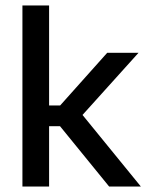

<svg xmlns="http://www.w3.org/2000/svg" viewBox="-20 -682 546 702"><path d="M495 0H379L199.5 -220.5H151V-296.5H200L372 -489H486.5L272.5 -251.5V-273ZM159.5 0H62V-662H159.5Z"/></svg>

Font: Anek Malayalam Medium
Style: Regular
Weight: 500
Designer: Maithili Shingre (Malayalam) & Yesha Goshar (Latin)
Foundry: Ek Type
Version: Version 1.003